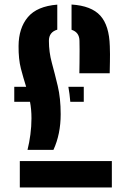

<svg xmlns="http://www.w3.org/2000/svg" viewBox="-20 -828 558 848"><path d="M330.5 -504.5Q331 -522.5 331.2 -552.2Q331.5 -582 331.5 -609.5Q331.5 -637 331 -648Q330.5 -685.5 296 -696.5V-808Q383.5 -802.5 423 -759Q462.5 -715.5 465 -624Q465.5 -603.5 465.8 -588.8Q466 -574 465.5 -555.2Q465 -536.5 464.5 -504.5ZM101.5 -166Q109.5 -198 114.2 -233.8Q119 -269.5 119 -305.5Q119 -345 112.5 -378.5H43V-444.5H95.5Q83 -484 72.2 -525.5Q61.5 -567 62 -625Q62.5 -704 103 -752.2Q143.5 -800.5 233 -807.5V-697Q196 -686 196 -648Q196 -598 209 -550.5Q222 -503 235 -448.5Q248 -394 248 -323.5Q248 -235.5 216 -166ZM290.5 -378.5Q287.5 -414.5 282 -444.5H350V-378.5ZM67.5 0V-116.5H474V0Z"/></svg>

Font: Big Shoulders Stencil Text ExtraBold
Style: Regular
Weight: 800
Designer: Patric King
Foundry: XO Type Co
Version: Version 1.000